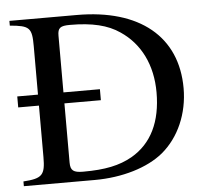

<svg xmlns="http://www.w3.org/2000/svg" viewBox="-49 -714 820 766"><g transform="rotate(-5 361.0 -331.0)"><path d="M16 -662V-643C95 -636 104 -627 104 -553V-359H21V-315H104V-109C104 -37 92 -24 16 -19V0H300C411 0 513 -31 575 -82C645 -140 685 -233 685 -334C685 -541 537 -662 286 -662ZM206 -315H352V-359H206V-586C206 -617 216 -625 255 -625C344 -625 406 -610 454 -577C533 -524 576 -436 576 -327C576 -209 535 -125 454 -78C403 -49 345 -37 257 -37C218 -37 206 -46 206 -78Z"/></g></svg>

Font: XITS Math
Style: Regular
Weight: 400
Designer: MicroPress Inc., with final additions and corrections provided by Coen Hoffman, Elsevier (retired)
Version: Version 1.108